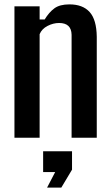

<svg xmlns="http://www.w3.org/2000/svg" viewBox="-20 -629 509 877"><path d="M46 0V-600H161V-540H184Q204 -573 228.5 -591Q253 -609 297 -609Q358 -609 389.5 -574Q421 -539 422 -461V0H307V-470Q306 -524 250 -524Q223 -524 197 -510.5Q171 -497 161 -473V0ZM177 157V62H309V146L260 228H195L232 157Z"/></svg>

Font: Big Shoulders Text
Style: Bold
Weight: 700
Designer: Patric King
Foundry: XO Type Co
Version: Version 1.000; ttfautohint (v1.8.2)